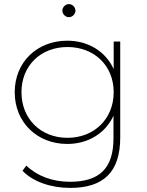

<svg xmlns="http://www.w3.org/2000/svg" viewBox="-20 -722 719 939"><path d="M317 -638C334 -638 349 -653 349 -670C349 -687 334 -702 317 -702C300 -702 285 -687 285 -670C285 -653 300 -638 317 -638ZM536 -519V-384C497 -470 412 -523 309 -523C162 -523 52 -419 52 -271C52 -123 162 -18 309 -18C412 -18 496 -71 535 -156V-46C535 101 467 167 322 167C237 167 162 139 109 88L90 113C140 166 228 197 323 197C486 197 568 120 568 -50V-519ZM310 -48C180 -48 85 -140 85 -271C85 -402 180 -492 310 -492C440 -492 536 -402 536 -271C536 -140 440 -48 310 -48Z"/></svg>

Font: Talent ExtraLight
Style: Regular
Weight: 200
Designer: Mike Powis
Version: Version 1.001;hotconv 1.0.109;makeotfexe 2.5.65596